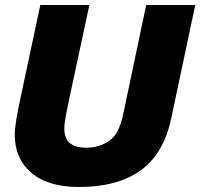

<svg xmlns="http://www.w3.org/2000/svg" viewBox="-20 -731 800 767"><path d="M296 16Q172 16 105.5 -40.5Q39 -97 39 -192Q39 -216 45.5 -255.5Q52 -295 62 -340L141 -711H337L254 -324Q248 -296 242.5 -266Q237 -236 237 -216Q237 -141 324 -141Q377 -141 416.5 -168.5Q456 -196 472 -274L564 -711H760L664 -258Q634 -117 542 -50.5Q450 16 296 16Z"/></svg>

Font: Geist Black
Style: Italic
Weight: 900
Italic angle: -12°
Designer: Basement.studio, Andrés Briganti, Mateo Zaragoza
Foundry: Basement.studio, Vercel, Andrés Briganti, Guido Ferreyra, Mateo Zaragoza
Version: Version 1.500; ttfautohint (v1.8.4.7-5d5b)